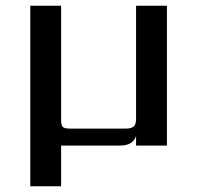

<svg xmlns="http://www.w3.org/2000/svg" viewBox="-20 -505 684 666"><path d="M452 -485H559V0H452V-33Q441 0 396 0H192V141H85V-485H192V-90Q192 -70 198 -64.5Q204 -59 223 -59H417Q436 -59 444 -66.5Q452 -74 452 -93Z"/></svg>

Font: Sarpanch Medium
Style: Regular
Weight: 500
Designer: Manushi Parikh (Devanagari and Latin), Jyotish Sonowal (Devanagari)
Foundry: Indian Type Foundry
Version: Version 2.004;PS 1.0;hotconv 1.0.78;makeotf.lib2.5.61930; tt